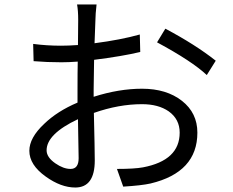

<svg xmlns="http://www.w3.org/2000/svg" viewBox="-20 -813 1040 857"><path d="M331 -107 328 -281Q188 -215 188 -142Q188 -111 227 -84Q263 -59 295 -59Q331 -59 331 -107ZM398 -381Q511 -417 614 -417Q723 -417 792 -363Q861 -309 861 -221Q861 -44 652 6Q612 15 530 20L502 -59Q580 -59 618 -66Q782 -97 782 -221Q782 -281 733 -316Q687 -348 614 -348Q510 -348 399 -309Q403 -143 403 -97Q403 24 316 24Q252 24 184 -25Q111 -77 111 -140Q111 -198 177 -260Q236 -317 326 -355V-410Q326 -495 327 -538Q287 -535 254 -535Q190 -535 130 -540L128 -617Q189 -609 252 -609Q286 -609 328 -612L329 -724Q329 -766 324 -793H411Q406 -748 406 -726L402 -620Q518 -635 604 -659L606 -581Q527 -562 400 -546Q398 -454 398 -414ZM718 -685Q852 -614 943 -542L903 -478Q837 -540 681 -624Z"/></svg>

Font: 思源黑体R
Style: Regular
Weight: 400
Designer: Ryoko NISHIZUKA  (kana & ideographs); Paul D. Hunt (Latin, Greek & Cyrillic); Wenlong ZHANG  (bopomofo); Sandoll Communi
Foundry: Adobe Systems Incorporated
Version: Version 1.00 June 24, 2014, initial release